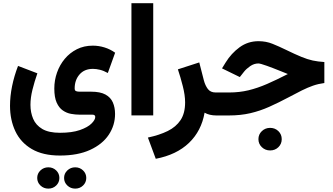

<svg xmlns="http://www.w3.org/2000/svg" viewBox="-20 -709 2045 1179"><path d="M373.5 383.8Q373.5 356.4 393.6 337.4Q413.6 318.4 441.9 318.4Q470.2 318.4 490 337.4Q509.8 356.4 509.8 383.8Q509.8 411.1 490 430.2Q470.2 449.2 441.9 449.2Q413.6 449.2 393.6 430.2Q373.5 411.1 373.5 383.8ZM208.5 383.8Q208.5 356.4 228.5 337.4Q248.5 318.4 276.9 318.4Q305.2 318.4 325 337.4Q344.7 356.4 344.7 383.8Q344.7 411.1 325 430.2Q305.2 449.2 276.9 449.2Q248.5 449.2 228.5 430.2Q208.5 411.1 208.5 383.8ZM348.1 246.1Q243.2 246.1 175 206.1Q106.9 166 74.2 96.7Q41.5 27.3 41.5 -59.6Q41.5 -117.7 54.2 -179.9Q66.9 -242.2 90.8 -304.2L209.5 -258.8Q191.4 -207 179.2 -157.7Q167 -108.4 167 -65.4Q167 -18.6 183.6 20.5Q200.2 59.6 239.7 83Q279.3 106.4 348.1 106.4Q422.4 106.4 470.5 89.6Q518.6 72.8 541.7 49.8Q564.9 26.9 564.9 9.3Q564.9 -4.9 547.4 -4.9H468.3Q443.4 -4.9 416.3 -9.8Q389.2 -14.6 365.7 -30.8Q342.3 -46.9 327.9 -79.1Q313.5 -111.3 313.5 -165.5Q313.5 -216.3 330.1 -263.4Q346.7 -310.5 377.7 -347.7Q408.7 -384.8 452.1 -406.7Q495.6 -428.7 549.8 -428.7Q586.4 -428.7 621.8 -417.7Q657.2 -406.7 687 -385.3L642.1 -260.7Q616.7 -274.9 593.5 -280.5Q570.3 -286.1 550.8 -286.1Q498 -286.1 468.3 -251.7Q438.5 -217.3 438.5 -166Q438.5 -152.8 447 -149.4Q455.6 -146 468.3 -146H539.6Q595.7 -146 627.7 -128.4Q659.7 -110.8 673.1 -79.8Q686.5 -48.8 686.5 -9.3Q686.5 60.5 647.7 118.7Q608.9 176.8 533.4 211.4Q458 246.1 348.1 246.1Z M920.9 -689.5V-0.5H787.1V-689.5Z M1309.6 0Q1265.1 0 1236.3 -17.1Q1216.8 95.2 1140.4 168.5Q1064 241.7 936.5 266.1L888.2 135.7Q959 120.6 1010 95.5Q1061 70.3 1088.9 28.3Q1116.7 -13.7 1116.7 -80.1Q1116.7 -124.5 1102.5 -179.9Q1088.4 -235.4 1072.3 -283.2L1203.6 -325.7L1231.9 -215.3Q1240.2 -184.1 1256.3 -162.6Q1272.5 -141.1 1304.2 -141.1H1322.8V0Z M1566.9 145.5Q1566.9 116.2 1587.9 96.2Q1608.9 76.2 1638.7 76.2Q1668.9 76.2 1689.5 96.2Q1710 116.2 1710 145.5Q1710 174.8 1689.5 194.8Q1668.9 214.8 1638.7 214.8Q1608.9 214.8 1587.9 194.8Q1566.9 174.8 1566.9 145.5ZM1304.7 -141.1H1386.7Q1449.7 -141.1 1505.6 -154.5Q1561.5 -168 1619.9 -193.4Q1678.2 -218.8 1747.6 -254.4Q1729.5 -261.7 1705.3 -271.5Q1681.2 -281.2 1657.7 -290.3Q1634.3 -299.3 1619.1 -304.7Q1578.1 -319.3 1566.9 -319.3Q1540 -319.3 1516.1 -302.7Q1492.2 -286.1 1478.5 -268.6L1452.6 -235.8L1343.3 -289.1L1365.2 -324.7Q1399.9 -381.3 1451.2 -418.7Q1502.4 -456.1 1567.4 -456.1Q1613.8 -456.1 1653.6 -439.9Q1693.4 -423.8 1733.4 -404.3Q1792.5 -375.5 1830.6 -359.9Q1868.7 -344.2 1900.4 -337.4Q1932.1 -330.6 1971.7 -328.1V-199.2Q1934.6 -194.3 1901.9 -182.9Q1869.1 -171.4 1833.7 -153.8Q1798.3 -136.2 1752.9 -111.8Q1690.4 -78.6 1633.5 -53.2Q1576.7 -27.8 1517.1 -13.9Q1457.5 0 1385.3 0H1304.7Z"/></svg>

Font: Vazirmatn RD ExtraBold
Style: Regular
Weight: 800
Designer: Saber Rastikerdar
Foundry: Saber Rastikerdar
Version: Version 32.102